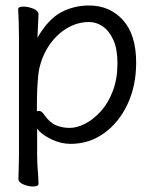

<svg xmlns="http://www.w3.org/2000/svg" viewBox="-20 -506 540 698"><path d="M49 -368Q49 -399 48 -427Q47 -455 46 -472Q46 -482 65 -482Q82 -482 101 -474.5Q120 -467 120 -454Q120 -448 119 -432Q118 -416 117.5 -398.5Q117 -381 116 -369Q156 -437 202.5 -461.5Q249 -486 304 -486Q379 -486 427 -433Q475 -380 475 -278Q475 -194 443.5 -127Q412 -60 358 -21.5Q304 17 236 17Q201 17 166 0Q131 -17 115 -38V56Q115 87 117.5 116Q120 145 120 162Q120 172 100 172Q84 172 65.5 164.5Q47 157 47 144Q47 132 48 106.5Q49 81 49 55ZM114 -101Q118 -103 121 -103Q132 -103 142 -87Q162 -59 185 -50Q208 -41 233 -41Q260 -41 290 -56.5Q320 -72 347 -102Q374 -132 390.5 -176Q407 -220 407 -276Q407 -328 392 -361Q377 -394 353.5 -410Q330 -426 304 -426Q262 -426 224.5 -404Q187 -382 160 -343Q133 -304 122 -253Q119 -237 117 -209Q115 -181 114.5 -152Q114 -123 114 -101Z"/></svg>

Font: Moon Stars Kai T HW
Style: Regular
Weight: 400
Designer: GuiWonder
Version: Version 1.101